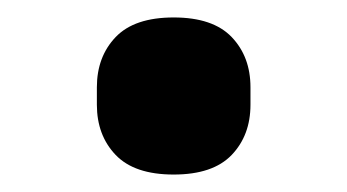

<svg xmlns="http://www.w3.org/2000/svg" viewBox="-20 -413 398 220"><path d="M179 -213Q134 -213 112.5 -235.5Q91 -258 91 -293V-313Q91 -348 112.5 -370.5Q134 -393 179 -393Q224 -393 245.5 -370.5Q267 -348 267 -313V-293Q267 -258 245.5 -235.5Q224 -213 179 -213Z"/></svg>

Font: IBM Plex Sans Devanagari
Style: Bold
Weight: 700
Designer: Mike Abbink, Paul van der Laan, Pieter van Rosmalen, Erin McLaughlin
Foundry: Bold Monday
Version: Version 1.1